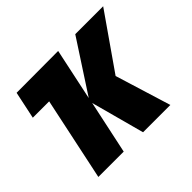

<svg xmlns="http://www.w3.org/2000/svg" viewBox="-130 -730 905 905"><g transform="rotate(-45 323.0 -277.0)"><path d="M61 0H230L287 -267L359 0H541L455 -279L646 -553H460L292 -295L347 -554L69 -553L40 -416H149Z"/></g></svg>

Font: Noto Sans Condensed Black
Style: Italic
Weight: 900
Width: 3
Italic angle: -12°
Designer: Monotype Design Team
Foundry: Monotype Imaging Inc.
Version: Version 2.013